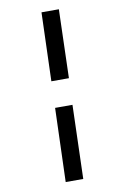

<svg xmlns="http://www.w3.org/2000/svg" viewBox="-99 -858 643 1023"><g transform="rotate(-10 222.5 -346.5)"><path d="M171 110 184 -289H278L266 110ZM189 -432 201 -803H295L284 -432Z"/></g></svg>

Font: Literata 18pt
Style: Bold Italic
Weight: 700
Italic angle: -2°
Designer: Latin by Veronika Burian and Jose Scaglione. Greek by Irene Vlachou. Cyrillic by Vera Evstafieva
Foundry: TypeTogether
Version: Version 3.103;gftools[0.9.29]